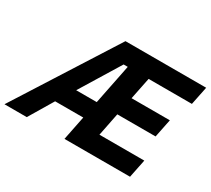

<svg xmlns="http://www.w3.org/2000/svg" viewBox="-190 -931 1277 1164"><g transform="rotate(30 448.5 -349.0)"><path d="M364 0H823L849 -128H535L567 -289H835L861 -417H593L624 -570H927L953 -698H388L-56 0H100L201 -169H398ZM478 -570 422 -291H278L449 -570Z"/></g></svg>

Font: LVC Sans
Style: Bold Italic
Weight: 700
Italic angle: -11.31°
Designer: Mike Abbink, Paul van der Laan, Pieter van Rosmalen
Foundry: Bold Monday
Version: Version 3.0